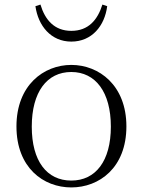

<svg xmlns="http://www.w3.org/2000/svg" viewBox="-20 -806 625 840"><path d="M292 14C414 14 533 -72 533 -253C533 -433 413 -522 292 -522C171 -522 52 -433 52 -253C52 -72 170 14 292 14ZM292 -16C185 -16 119 -101 119 -252C119 -403 185 -491 292 -491C398 -491 465 -403 465 -252C465 -101 398 -16 292 -16ZM135 -779C147 -693 203 -624 292 -624C382 -624 438 -693 449 -779L428 -786C407 -719 367 -671 292 -671C218 -671 177 -719 157 -786Z"/></svg>

Font: Source Han Serif TW VF
Style: Regular
Weight: 250
Designer: Ryoko NISHIZUKA 西塚涼子 (kana & ideographs); Frank Grießhammer (Latin, Greek & Cyrillic); Wenlong ZHANG 张文龙 (bopomofo); San
Foundry: Adobe
Version: Version 2.002;hotconv 1.1.0;makeotfexe 2.6.0